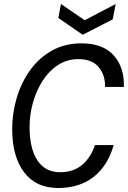

<svg xmlns="http://www.w3.org/2000/svg" viewBox="-20 -929 640 961"><path d="M271 12Q160 12 100.5 -67Q41 -146 41 -283Q41 -363 64 -440Q87 -517 131 -578Q175 -639 239.5 -675.5Q304 -712 387 -712Q495 -712 549 -652Q603 -592 600 -494H506Q507 -553 474 -593Q441 -633 372 -633Q315 -633 269.5 -603Q224 -573 192.5 -523.5Q161 -474 144.5 -414Q128 -354 128 -294Q128 -186 167 -126.5Q206 -67 281 -67Q349 -67 392.5 -105Q436 -143 455 -203H549Q520 -100 449 -44Q378 12 271 12ZM394 -755 272 -839 285 -909 402 -829H406L559 -909L544 -832Z"/></svg>

Font: DM Mono
Style: Italic
Weight: 400
Italic angle: -10°
Designer: Colophon Foundry
Foundry: Colophon Foundry
Version: Version 1.000; ttfautohint (v1.8.2.53-6de2)